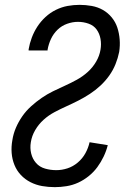

<svg xmlns="http://www.w3.org/2000/svg" viewBox="-20 -763 540 791"><path d="M206 8Q179 8 153.5 3.5Q128 -1 105.5 -12.5Q83 -24 66 -42Q49 -60 39.5 -83.5Q30 -107 28 -133Q26 -159 31 -186Q35 -212 45.5 -236.5Q56 -261 71.5 -283.5Q87 -306 108 -325Q129 -344 151.5 -359.5Q174 -375 198.5 -387Q223 -399 247.5 -410Q272 -421 296.5 -434.5Q321 -448 341.5 -466.5Q362 -485 376 -509Q390 -533 394 -558Q398 -581 394 -603Q390 -625 378 -641.5Q366 -658 345 -665.5Q324 -673 301 -673Q279 -673 256.5 -665Q234 -657 217 -640.5Q200 -624 190 -602.5Q180 -581 176 -558V-555H98V-560Q102 -584 111 -608Q120 -632 134 -653.5Q148 -675 167.5 -693Q187 -711 210.5 -722.5Q234 -734 258.5 -738.5Q283 -743 308 -743Q333 -743 358 -738.5Q383 -734 404 -722Q425 -710 440.5 -691Q456 -672 463.5 -649Q471 -626 473 -600.5Q475 -575 471 -549Q466 -524 456 -499Q446 -474 430 -451.5Q414 -429 393.5 -410Q373 -391 350 -376Q327 -361 302.5 -348.5Q278 -336 253.5 -325Q229 -314 204.5 -301Q180 -288 159.5 -269.5Q139 -251 125 -227Q111 -203 107 -177Q103 -153 108.5 -130.5Q114 -108 128.5 -91.5Q143 -75 165.5 -68.5Q188 -62 212 -62Q235 -62 258 -69.5Q281 -77 300.5 -93.5Q320 -110 332 -132Q344 -154 349 -177L424 -165Q418 -141 407 -118Q396 -95 381 -74.5Q366 -54 345.5 -37.5Q325 -21 302 -10.5Q279 0 254 4Q229 8 206 8Z"/></svg>

Font: Iosevka Term Curly
Style: Italic
Weight: 400
Italic angle: -9°
Designer: Belleve Invis
Foundry: Belleve Invis
Version: Version 32.3.0